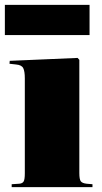

<svg xmlns="http://www.w3.org/2000/svg" viewBox="-20 -769 419 789"><path d="M28 0V-12L59 -14Q72 -15 77 -23Q82 -31 82 -57V-447Q82 -476 75.5 -489Q69 -502 46 -504L19 -507L20 -519L299 -531L306 -523V-58Q306 -32 312 -24Q318 -16 336 -14L360 -12V0ZM0 -625V-749H348V-625Z"/></svg>

Font: Display Black
Style: Regular
Weight: 900
Designer: Latin by Veronika Burian and Jose Scaglione. Greek by Irene Vlachou. Cyrillic by Vera Evstafieva.
Foundry: TypeTogether
Version: Version 3.002